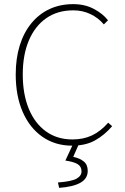

<svg xmlns="http://www.w3.org/2000/svg" viewBox="-20 -692 602 928"><path d="M328 12Q247 12 185.5 -30.5Q124 -73 90 -150.5Q56 -228 56 -332Q56 -410 75.5 -472.5Q95 -535 132 -580Q169 -625 220 -648.5Q271 -672 334 -672Q390 -672 433.5 -649Q477 -626 502 -594L482 -574Q455 -606 417 -624Q379 -642 334 -642Q258 -642 203.5 -604Q149 -566 119.5 -496.5Q90 -427 90 -332Q90 -237 119 -166.5Q148 -96 202 -57Q256 -18 330 -18Q383 -18 424.5 -37.5Q466 -57 503 -99L522 -82Q485 -39 439.5 -13.5Q394 12 328 12ZM266 216 260 190Q326 185 350 171.5Q374 158 374 136Q374 113 355.5 101.5Q337 90 296 84L336 -2H364L334 66Q366 73 385 88.5Q404 104 404 134Q404 171 369 191Q334 211 266 216Z"/></svg>

Font: Mada ExtraLight
Style: Regular
Weight: 250
Designer: Khaled Hosny
Version: Version 1.5